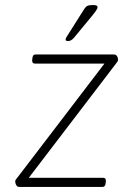

<svg xmlns="http://www.w3.org/2000/svg" viewBox="-20 -738 529 758"><path d="M56 0Q50 0 46.5 -4Q43 -8 41.5 -13Q40 -18 40 -21Q40 -26 42.5 -29Q45 -32 48 -36L413 -514L411 -487H118Q106 -487 107 -501L108 -509Q109 -517 112 -520Q115 -523 121 -523H430Q436 -523 439.5 -519.5Q443 -516 444.5 -511Q446 -506 446 -502Q446 -498 443.5 -494.5Q441 -491 438 -487L73 -9L75 -36H387Q399 -36 398 -22L397 -14Q396 -7 393 -3.5Q390 0 384 0ZM248 -576Q245 -576 242 -577Q239 -578 239 -582Q239 -586 243 -592.5Q247 -599 256 -613L306 -692Q313 -704 318 -709.5Q323 -715 329.5 -716.5Q336 -718 347 -718Q358 -718 361.5 -716Q365 -714 365 -709Q365 -704 357.5 -693.5Q350 -683 330 -659L277 -595Q271 -587 266 -583Q261 -579 257 -577.5Q253 -576 248 -576Z"/></svg>

Font: Asap Thin
Style: Italic
Weight: 250
Italic angle: -6°
Designer: Pablo Cosgaya
Foundry: Omnibus-Type
Version: Version 3.001